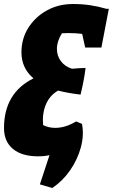

<svg xmlns="http://www.w3.org/2000/svg" viewBox="-26 -768 563 958"><path d="M235 170 173 152 221 6Q197 12 164 12Q83 12 38.5 -25Q-6 -62 -6 -129Q-6 -304 141 -377Q81 -428 81 -507Q81 -575 115.5 -629.5Q150 -684 208 -716Q266 -748 338 -748Q384 -748 424 -742Q464 -736 505 -724H517L480 -531H399L384 -599Q352 -603 315 -603Q308 -603 299.5 -602.5Q291 -602 283 -602Q258 -562 258 -524Q258 -489 278 -462.5Q298 -436 333 -425Q365 -428 401 -429Q397 -396 390.5 -362.5Q384 -329 376 -296Q314 -303 264 -316Q223 -293 203.5 -248Q184 -203 189 -144Q216 -130 250 -130Q300 -130 354 -162L383 -150Q394 -94 377.5 -33Q361 28 324 81.5Q287 135 235 170Z"/></svg>

Font: Piazzolla Black
Style: Italic
Weight: 900
Italic angle: -11.3°
Designer: Juan Pablo del Peral
Foundry: Huerta Tipografica
Version: Version 1.330